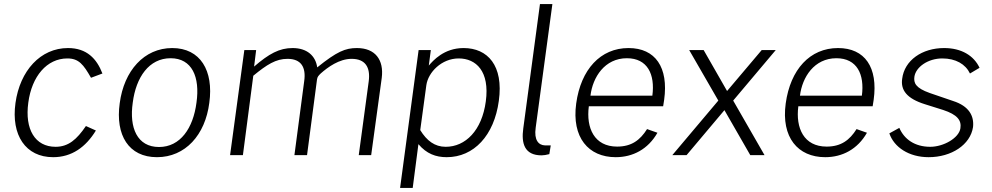

<svg xmlns="http://www.w3.org/2000/svg" viewBox="-20 -762 4874 943"><path d="M314 -526C179 -526 78 -415 56 -256C34 -98 106 10 241 10C332 10 401 -39 451 -121L402 -143C357 -77 316 -41 253 -41C152 -41 101 -127 119 -258C136 -387 210 -475 311 -475C367 -475 390 -445 427 -380L483 -401C455 -474 406 -526 314 -526Z M751 10C890 10 988 -99 1008 -257C1030 -415 964 -526 826 -526C688 -526 589 -415 568 -255C546 -98 612 10 751 10ZM761 -40C654 -40 614 -134 632 -258C648 -383 712 -476 818 -476C923 -476 963 -384 945 -258C929 -133 866 -40 761 -40Z M1110 0H1173L1224 -390C1291 -445 1335 -473 1392 -473C1459 -473 1484 -432 1474 -363L1426 0H1488L1537 -372C1539 -385 1544 -390 1555 -401C1590 -432 1646 -473 1707 -473C1774 -473 1800 -432 1791 -363L1742 0H1803L1855 -380C1866 -468 1823 -526 1733 -526C1676 -526 1635 -509 1538 -431C1530 -488 1488 -526 1417 -526C1352 -526 1301 -498 1228 -435L1238 -516H1180Z M1945 161H2007L2035 -54C2075 -7 2120 10 2174 10C2307 10 2407 -96 2430 -267C2454 -440 2375 -526 2257 -526C2160 -526 2107 -464 2086 -440L2096 -516H2036ZM2169 -41C2115 -41 2076 -71 2044 -123L2074 -344C2083 -407 2149 -475 2233 -475C2318 -475 2386 -412 2366 -264C2347 -121 2266 -41 2169 -41Z M2640 1C2649 1 2664 -1 2678 -5L2685 -48H2656C2626 -49 2602 -73 2611 -135L2693 -742H2632L2550 -131C2540 -59 2555 1 2640 1Z M2872 -240H3237L3242 -272C3264 -431 3199 -526 3067 -526C2929 -526 2833 -421 2810 -254C2787 -87 2870 10 3004 10C3088 10 3163 -29 3209 -110L3158 -128C3124 -74 3082 -42 3011 -42C2899 -42 2858 -133 2872 -240ZM2880 -292C2891 -383 2950 -476 3059 -476C3160 -476 3198 -397 3184 -292Z M3735 0 3581 -268 3790 -516H3721L3551 -315L3436 -516H3365L3508 -268L3282 0H3352L3538 -221L3665 0Z M3901 -240H4266L4271 -272C4293 -431 4228 -526 4096 -526C3958 -526 3862 -421 3839 -254C3816 -87 3899 10 4033 10C4117 10 4192 -29 4238 -110L4187 -128C4153 -74 4111 -42 4040 -42C3928 -42 3887 -133 3901 -240ZM3909 -292C3920 -383 3979 -476 4088 -476C4189 -476 4227 -397 4213 -292Z M4541 10C4653 10 4746 -51 4759 -138C4765 -193 4739 -241 4661 -266L4547 -305C4476 -330 4467 -355 4471 -385C4478 -433 4538 -475 4608 -475C4674 -475 4722 -447 4744 -401L4791 -429C4763 -489 4702 -526 4617 -526C4509 -526 4422 -466 4411 -375C4403 -320 4433 -278 4523 -250L4612 -222C4682 -199 4703 -171 4697 -132C4690 -84 4614 -41 4549 -41C4473 -41 4421 -78 4397 -134L4348 -107C4371 -39 4444 10 4541 10Z"/></svg>

Font: United Sans ExtraLight
Style: Italic
Weight: 200
Italic angle: -8°
Designer: Pablo Impallari, Rodrigo Fuenzalida (Modified by Dan O. Williams)
Version: Version 1.000;PS 001.000;hotconv 1.0.88;makeotf.lib2.5.64775